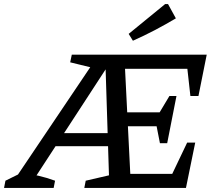

<svg xmlns="http://www.w3.org/2000/svg" viewBox="-51 -932 1066 952"><path d="M0 -10 431 -650H566L598 -10H491L472 -610H487L96 -10ZM-31 0 -24 -36 55 -75Q99 -70 140 -60.5Q181 -51 222 -36L215 0ZM188 -207 202 -272H521V-207ZM539 -306V-375H790L775 -306ZM742 -222 719 -339 789 -456H824L778 -222ZM877 -225H917L871 0H367L374 -36L521 -70H853L784 -30ZM974 -661 933 -456H893L873 -636L929 -591H428L297 -623L305 -661ZM608 -730 587 -764 768 -912H782L821 -841Q769 -810 716.5 -782.5Q664 -755 608 -730Z"/></svg>

Font: Piazzolla Thin SemiBold
Style: Italic
Weight: 600
Italic angle: -11.3°
Version: Version 2.005